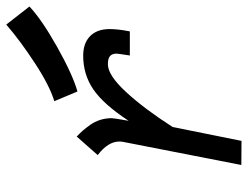

<svg xmlns="http://www.w3.org/2000/svg" viewBox="-108 -676 784 607"><g transform="rotate(-90 283.5 -372.0)"><path d="M267.6 -591.8Q316.4 -606.4 387.7 -653.1Q459 -699.7 509.8 -743.7L566.9 -670.4Q525.4 -631.3 439 -582.8Q352.5 -534.2 298.3 -518.6ZM205.6 -356.9Q258.3 -437 305.4 -468.8Q352.5 -500.5 411.1 -500.5Q451.2 -500.5 473.4 -478.5Q495.6 -456.5 495.6 -417Q495.6 -391.1 488.8 -356Q488.8 -355.5 488.5 -354.5Q488.3 -353.5 488.3 -353H412.1Q418 -391.6 418 -395Q418 -408.7 410.4 -415.5Q402.8 -422.4 384.3 -422.4Q349.6 -422.4 296.6 -365Q243.7 -307.6 186 -217.8L142.1 0L65.9 -0.5L138.7 -373Q140.1 -379.9 140.1 -386.2Q140.1 -421.9 97.2 -454.6L155.8 -521Q167 -510.3 174.6 -501.7Q182.1 -493.2 192.6 -478.5Q203.1 -463.9 208.5 -446.5Q213.9 -429.2 213.9 -410.2Q213.9 -403.8 205.6 -356.9Z"/></g></svg>

Font: Fantasque Sans Mono
Style: Italic
Weight: 400
Italic angle: -11°
Monospace: yes
Designer: Jany Belluz
Version: Version 1.8.0 ; ttfautohint (v1.8.2)